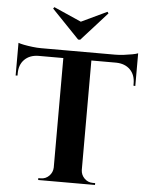

<svg xmlns="http://www.w3.org/2000/svg" viewBox="-61 -974 788 1023"><g transform="rotate(5 333.5 -462.5)"><path d="M409 -697V0H259V-697ZM654 -701V-659H14V-701ZM654 -662V-544L644 -545V-556Q644 -603 616.5 -630.5Q589 -658 542 -659V-662ZM654 -719V-690L532 -701Q554 -701 578.5 -704Q603 -707 624 -711Q645 -715 654 -719ZM262 -73V0H182V-10Q182 -10 188.5 -10Q195 -10 195 -10Q221 -10 239.5 -28.5Q258 -47 259 -73ZM406 -73H409Q410 -47 428.5 -28.5Q447 -10 473 -10Q473 -10 479.5 -10Q486 -10 486 -10V0H406ZM125 -662V-659Q79 -658 51.5 -630.5Q24 -603 24 -556V-545L14 -544V-662ZM14 -719Q24 -715 44.5 -711Q65 -707 90 -704Q115 -701 136 -701L14 -690ZM478 -917 472 -925 335 -860 188 -925 182 -917 329 -764H340Z"/></g></svg>

Font: Cinzel
Style: Bold
Weight: 700
Designer: Natanael Gama
Version: Version 2.000